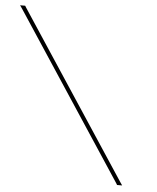

<svg xmlns="http://www.w3.org/2000/svg" viewBox="-229 -754 645 789"><g transform="rotate(5 93.5 -359.5)"><path d="M-169 -697 -178 -710H-157L-152.8 -703L295.4 -22L304.3 -9H283.3L279.2 -16Z"/></g></svg>

Font: Nordica Plus
Style: NordicaClassicUltLtCondOpObl
Weight: 300
Version: Version 1.01